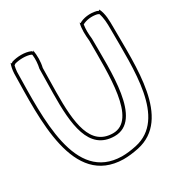

<svg xmlns="http://www.w3.org/2000/svg" viewBox="-155 -735 822 872"><g transform="rotate(-30 256.0 -299.0)"><path d="M7 -561C3 -325 -19 21 243 25C268 25 294 22 323 16C524 -27 502 -313 502 -516C502 -553 502 -588 487 -619L483 -615L473 -619C440 -627 405 -622 382 -608L380 -613C372 -582 374 -551 377 -520C377 -343 387 -100 260 -101C143 -102 128 -229 130 -393C130 -435 132 -477 132 -518C139 -547 139 -579 134 -609L132 -603L126 -609C97 -622 55 -620 27 -611L20 -606L17 -611C11 -595 8 -580 7 -561ZM22 -561C23 -574 25 -583 27 -592L34 -597C58 -604 94 -605 117 -596L121 -593C124 -569 122 -544 117 -522V-520V-518C117 -478 115 -435 115 -393C113 -233 126 -87 260 -86C409 -85 392 -353 392 -520V-521C389 -547 388 -572 392 -596C412 -607 440 -611 468 -605L477 -601C486 -575 487 -549 487 -516C487 -307 505 -39 320 1C292 7 267 10 243 10C0 6 18 -318 22 -561Z"/></g></svg>

Font: Snowfall
Style: BlkOl
Weight: 900
Designer: Jasper
Foundry: Cannot Into Space Fonts
Version: Version 0.9